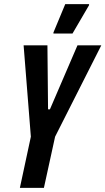

<svg xmlns="http://www.w3.org/2000/svg" viewBox="-20 -907 509 927"><path d="M76 0 129 -247 94 -688H209L212 -379H221L354 -688H469L246 -247L192 0ZM238 -745V-750L295 -887H410V-882L330 -745Z"/></svg>

Font: Saira ExtraCondensed
Style: Bold Italic
Weight: 700
Width: 2
Italic angle: -12°
Designer: Hector Gatti with collaboration of the Omnibus-Type team
Foundry: Omnibus-Type
Version: Version 1.101